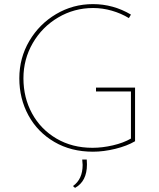

<svg xmlns="http://www.w3.org/2000/svg" viewBox="-20 -730 775 934"><path d="M432 8Q326 8 244.5 -39.5Q163 -87 118.5 -168.5Q74 -250 74 -349Q74 -448 122.5 -530.5Q171 -613 253 -661.5Q335 -710 432 -710Q531 -710 617 -659L607 -642Q569 -665 524 -678Q479 -691 433 -691Q341 -691 263 -645Q185 -599 139.5 -520.5Q94 -442 94 -349Q94 -255 136 -178Q178 -101 254.5 -56Q331 -11 430 -11Q478 -11 529.5 -23Q581 -35 617 -56V-285H447V-304H637V-43Q598 -20 541 -6Q484 8 432 8ZM335 175Q382 142 382 72Q382 64 380 46H402Q403 54 403 70Q403 152 345 184Z"/></svg>

Font: Josefin Sans Thin
Style: Regular
Weight: 250
Designer: Santiago Orozco
Foundry: Typemade
Version: Version 2.000